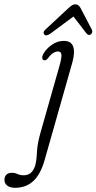

<svg xmlns="http://www.w3.org/2000/svg" viewBox="-164 -627 447 890"><path d="M171.5 -338 43 114.5Q23.5 182.5 -10.5 213Q-44.5 243.5 -93.5 243.5Q-119 243.5 -131.2 232.8Q-143.5 222 -143.5 207Q-143.5 192.5 -134.8 183.2Q-126 174 -109 174Q-94 174 -82.5 179.8Q-71 185.5 -54 185.5Q-36 185.5 -23 175.8Q-10 166 -1.5 142.5Q5.5 119 7.2 78.8Q9 38.5 24 -13L112.5 -324.5Q121.5 -356.5 120.8 -372.5Q120 -388.5 104.5 -388.5Q94 -388.5 82.2 -381.2Q70.5 -374 58 -356.5Q48.5 -344.5 38 -348.5Q32.5 -350 31.8 -358.5Q31 -367 37.5 -378.5Q51 -401.5 76.5 -419.5Q102 -437.5 132 -437.5Q165.5 -437.5 175 -411.5Q184.5 -385.5 171.5 -338ZM70 -471.5Q49 -457 41 -467.5Q33 -478 46.5 -490L154.5 -590.5Q163 -598 170 -602.5Q177 -607 185 -607Q200 -607 209 -590.5L262 -489Q265 -482.5 263 -476.5Q261 -470.5 257 -467.5Q246.5 -460.5 236.5 -472.5L176.5 -550.5Z"/></svg>

Font: Fraunces 144pt S100 Light
Style: Italic
Weight: 300
Italic angle: -16°
Version: Version 1.000; ttfautohint (v1.8.3)